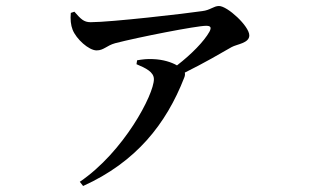

<svg xmlns="http://www.w3.org/2000/svg" viewBox="-20 -560 1040 640"><path d="M435 -346C466 -333 493 -320 493 -296C493 -245 393 -54 246 46L257 60C434 -20 534 -147 594 -301C597 -308 597 -313 596 -318C659 -349 719 -384 752 -403C770 -413 811 -416 811 -442C811 -473 738 -540 710 -540C692 -540 681 -526 654 -523C601 -515 350 -486 282 -486C259 -486 249 -497 228 -521L216 -517C214 -496 216 -476 222 -461C234 -430 276 -392 302 -392C326 -392 335 -408 364 -416C441 -436 635 -474 667 -474C682 -474 686 -469 678 -454C660 -422 618 -379 570 -342C553 -352 524 -362 489 -363C471 -364 454 -362 437 -359Z"/></svg>

Font: Noto Serif CJK JP SemiBold
Style: Regular
Weight: 600
Designer: Ryoko NISHIZUKA 西塚涼子 (kana & ideographs); Frank Grießhammer (Latin, Greek & Cyrillic); Wenlong ZHANG 张文龙 (bopomofo); San
Foundry: Adobe
Version: Version 2.001;hotconv 1.1.0;makeotfexe 2.6.0